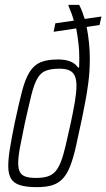

<svg xmlns="http://www.w3.org/2000/svg" viewBox="-20 -763 438 791"><path d="M132 8Q89 8 63 0Q37 -8 25.5 -27Q14 -46 14 -79Q14 -109 21 -152Q28 -195 40 -254Q57 -334 70.5 -386Q84 -438 102 -466.5Q120 -495 147 -506.5Q174 -518 219 -518Q250 -518 270.5 -509.5Q291 -501 302 -484L306 -486Q308 -541 304 -577.5Q300 -614 294 -646L201 -632L208 -667L284 -678Q280 -693 274.5 -708Q269 -723 262 -739L263 -743H306Q313 -730 318.5 -715.5Q324 -701 329 -685L398 -695L390 -660L337 -652Q343 -622 346.5 -588.5Q350 -555 350 -522Q350 -469 344 -423Q338 -377 330.5 -339.5Q323 -302 318 -276Q304 -209 293 -160.5Q282 -112 269.5 -79.5Q257 -47 239 -27.5Q221 -8 195.5 0Q170 8 132 8ZM129 -30Q157 -30 176 -36Q195 -42 208 -56.5Q221 -71 231 -97Q241 -123 250 -161.5Q259 -200 271 -254Q282 -305 288.5 -344Q295 -383 295 -410Q295 -434 288.5 -449.5Q282 -465 267 -472.5Q252 -480 225 -480Q190 -480 168.5 -471.5Q147 -463 133.5 -439Q120 -415 109 -370.5Q98 -326 82 -254Q70 -197 62.5 -157Q55 -117 55 -91Q55 -68 62 -54.5Q69 -41 85 -35.5Q101 -30 129 -30Z"/></svg>

Font: Saira ExtraCondensed ExtraLight
Style: Italic
Weight: 250
Width: 2
Italic angle: -12°
Designer: Hector Gatti with collaboration of the Omnibus-Type team
Foundry: Omnibus-Type
Version: Version 1.101